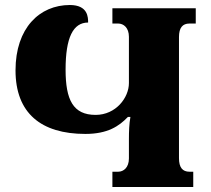

<svg xmlns="http://www.w3.org/2000/svg" viewBox="-20 -747 843 767"><path d="M429 0H752V-61H737C709 -61 695 -78 695 -115V-599C695 -636 709 -653 737 -653H762V-714H429V-653H452C474 -653 495 -636 495 -600V-415C495 -357 443 -288 362 -288C272 -288 242 -348 242 -469C242 -597 272 -657 332 -657C332 -677 332 -727 259 -727C138 -727 42 -635 42 -466C42 -295 144 -212 321 -212C410 -212 456 -243 491 -280H501C496 -252 495 -223 495 -191V-114C495 -78 474 -61 452 -61H429Z"/></svg>

Font: Noto Serif Georgian Black
Style: Regular
Weight: 900
Designer: Monotype Design Team, Akaki Razmadze
Foundry: Google LLC
Version: Version 2.003